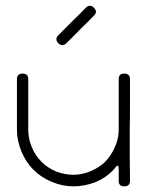

<svg xmlns="http://www.w3.org/2000/svg" viewBox="-20 -660 520 680"><path d="M284.2 -632.8Q291 -639.6 297.9 -639.6Q305.7 -639.6 312.5 -632.8Q327.1 -618.2 312.5 -604.5Q298.8 -589.8 263.7 -555.7Q229.5 -520.5 214.8 -506.8Q201.2 -493.2 186.5 -506.8Q172.9 -521.5 186.5 -535.2Q201.2 -549.8 235.4 -584Q270.5 -618.2 284.2 -632.8ZM40 -379.9Q40 -399.4 59.6 -399.4Q80.1 -399.4 80.1 -379.9Q80.1 -360.4 80.1 -299.8Q80.1 -240.2 80.1 -200.2Q80.1 -168 92.8 -138.7Q104.5 -109.4 127 -86.9Q148.4 -65.4 178.7 -52.7Q209 -41 240.2 -41Q270.5 -41 300.8 -53.7Q331.1 -66.4 352.5 -86.9Q374 -109.4 386.7 -138.7Q400.4 -168.9 400.4 -200.2Q400.4 -240.2 400.4 -299.8Q400.4 -359.4 400.4 -379.9Q400.4 -399.4 419.9 -399.4Q440.4 -399.4 440.4 -379.9Q440.4 -359.4 440.4 -299.8Q440.4 -240.2 439.5 -200.2Q439.5 -178.7 439.5 -109.4Q440.4 -40 440.4 -19.5Q440.4 0 419.9 0Q400.4 0 400.4 -19.5Q400.4 -40 400.4 -44.9Q400.4 -49.8 400.4 -59.6Q400.4 -80.1 391.6 -70.3Q382.8 -59.6 381.8 -58.6Q355.5 -30.3 317.4 -14.6Q278.3 0 240.2 0Q202.1 0 164.1 -15.6Q126 -31.2 98.6 -58.6Q71.3 -85.9 55.7 -124Q40 -162.1 40 -200.2Q40 -240.2 40 -299.8Q40 -360.4 40 -379.9Z"/></svg>

Font: Demofont
Style: Regular
Weight: 400
Version: Version 1.0